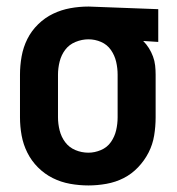

<svg xmlns="http://www.w3.org/2000/svg" viewBox="-20 -558 540 586"><path d="M250 8Q277 8 305 3Q333 -2 357.5 -14.5Q382 -27 401.5 -47.5Q421 -68 433.5 -92.5Q446 -117 450.5 -144.5Q455 -172 455 -200V-330Q455 -344 453.5 -358Q452 -372 447 -385.5Q442 -399 434.5 -411Q427 -423 417 -433L463 -430V-530L251 -538H250Q222 -538 194.5 -533Q167 -528 142 -516Q117 -504 96.5 -484Q76 -464 63.5 -439Q51 -414 46 -386Q41 -358 41 -330V-200Q41 -172 46 -144.5Q51 -117 63.5 -92Q76 -67 96 -47Q116 -27 141 -14.5Q166 -2 194 3Q222 8 250 8ZM250 -92Q229 -92 210 -100Q191 -108 179 -124Q167 -140 162 -160Q157 -180 157 -200V-330Q157 -350 162 -370Q167 -390 179 -406Q191 -422 210.5 -430Q230 -438 250 -438Q270 -438 288.5 -430Q307 -422 318.5 -405.5Q330 -389 334.5 -369.5Q339 -350 339 -330V-200Q339 -180 334.5 -160.5Q330 -141 318.5 -124.5Q307 -108 288 -100Q269 -92 250 -92Z"/></svg>

Font: Iosevka SS09
Style: Bold
Weight: 700
Monospace: yes
Designer: Belleve Invis
Foundry: Belleve Invis
Version: Version 5.2.1; ttfautohint (v1.8.3)